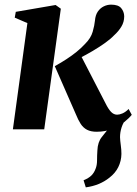

<svg xmlns="http://www.w3.org/2000/svg" viewBox="-20 -557 588 827"><path d="M349.5 250 340 219.5Q362 210.5 373.8 198.8Q385.5 187 391.5 170.5Q398 155 398 133.8Q398 112.5 399.5 90.5Q401 55 418.5 33.2Q436 11.5 450 -6.5L525.5 -48Q510.5 -29.5 503.8 -8.5Q497 12.5 497 34Q497.5 48.5 500.2 68Q503 87.5 503 106Q502.5 136.5 489.5 162.8Q476.5 189 451 208.5Q430.5 225 405 235.5Q379.5 246 349.5 250ZM35.5 0 98 -457.5 43.5 -481 48 -506 219.5 -535.5 242 -519.5 170.5 0ZM396 10.5Q371.5 10.5 355 2Q338.5 -6.5 327.5 -23.5Q316.5 -40.5 306.5 -65.5L216 -272Q244 -287.5 267.2 -302.8Q290.5 -318 310.2 -334Q330 -350 347 -368.5Q371.5 -393 379.2 -420.2Q387 -447.5 389 -468.5Q391 -492 401.2 -507Q411.5 -522 426.8 -529.5Q442 -537 458.5 -537Q489.5 -537 502 -522Q514.5 -507 515 -487Q515 -462 502.5 -441.8Q490 -421.5 471.5 -405Q457 -389.5 432.5 -372Q408 -354.5 379.2 -337.5Q350.5 -320.5 322 -306.2Q293.5 -292 269.5 -282L324 -326L434.5 -112Q446.5 -87.5 458.2 -75.2Q470 -63 484.5 -63Q494.5 -63 507.5 -68.5Q520.5 -74 534 -87.5L547.5 -62.5Q536.5 -48.5 515.5 -31.5Q494.5 -14.5 464.2 -2Q434 10.5 396 10.5Z"/></svg>

Font: Merriweather 96pt
Style: Bold Italic
Weight: 700
Italic angle: -7.8°
Version: Version 2.101